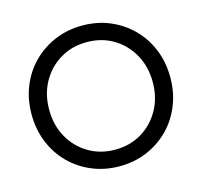

<svg xmlns="http://www.w3.org/2000/svg" viewBox="-104 -824 998 949"><g transform="rotate(-15 395.0 -350.0)"><path d="M40 -350Q40 -427 66.5 -492.5Q93 -558 141 -606.5Q189 -655 254 -682.5Q319 -710 395 -710Q472 -710 536.5 -682.5Q601 -655 649 -606.5Q697 -558 723.5 -492.5Q750 -427 750 -350Q750 -274 723.5 -208Q697 -142 649 -93.5Q601 -45 536.5 -17.5Q472 10 395 10Q319 10 254 -17.5Q189 -45 141 -93.5Q93 -142 66.5 -208Q40 -274 40 -350ZM130 -350Q130 -271 164.5 -209Q199 -147 259 -111Q319 -75 395 -75Q472 -75 531.5 -111Q591 -147 625.5 -209Q660 -271 660 -350Q660 -429 625.5 -491Q591 -553 531.5 -589Q472 -625 395 -625Q319 -625 259 -589Q199 -553 164.5 -491Q130 -429 130 -350Z"/></g></svg>

Font: Jost*
Style: Regular
Weight: 400
Version: Version 3.7